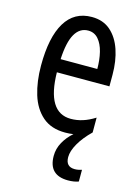

<svg xmlns="http://www.w3.org/2000/svg" viewBox="-117 -611 652 900"><g transform="rotate(15 209.0 -161.5)"><path d="M277 117Q277 164 321 164Q331 164 340 162Q349 160 355 158V215Q333 223 304 223Q210 223 210 129Q210 94 227.5 62.5Q245 31 273 7Q254 10 233 10Q165 10 123 -26.5Q81 -63 62 -125Q43 -187 43 -265Q43 -402 86.5 -474Q130 -546 215 -546Q270 -546 306 -514.5Q342 -483 360 -429.5Q378 -376 378 -309V-253H123Q126 -59 242 -59Q271 -59 299.5 -68Q328 -77 358 -96V-24Q319 14 298 51Q277 88 277 117ZM215 -480Q174 -480 151 -440Q128 -400 124 -317H302Q302 -361 293 -398Q284 -435 264.5 -457.5Q245 -480 215 -480Z"/></g></svg>

Font: Noto Sans Lao ExtraCondensed
Style: Regular
Weight: 400
Width: 2
Designer: Monotype Design Team
Foundry: Monotype Imaging Inc.
Version: Version 2.004; ttfautohint (v1.8.4.7-5d5b)